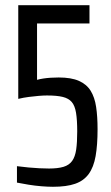

<svg xmlns="http://www.w3.org/2000/svg" viewBox="-20 -708 427 736"><path d="M183 8Q164 8 139 6Q114 4 89.5 0Q65 -4 45 -8V-71Q68 -68 89.5 -66Q111 -64 131 -63Q151 -62 168 -62Q202 -62 223.5 -68.5Q245 -75 256.5 -91Q268 -107 272 -134.5Q276 -162 276 -204Q276 -248 271.5 -275.5Q267 -303 255 -317Q243 -331 220.5 -336.5Q198 -342 160 -342Q146 -342 128.5 -340.5Q111 -339 91 -336.5Q71 -334 50 -329V-688H323V-618H122V-402Q133 -405 146 -407Q159 -409 174 -410Q189 -411 205 -411Q253 -411 282.5 -398Q312 -385 327.5 -360Q343 -335 348.5 -298Q354 -261 354 -213Q354 -152 346.5 -109.5Q339 -67 320 -41Q301 -15 268 -3.5Q235 8 183 8Z"/></svg>

Font: Saira ExtraCondensed Medium
Style: Regular
Weight: 500
Width: 2
Designer: Hector Gatti with collaboration of the Omnibus-Type team
Foundry: Omnibus-Type
Version: Version 1.101